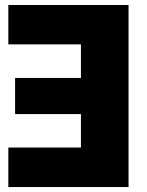

<svg xmlns="http://www.w3.org/2000/svg" viewBox="-20 -756 595 776"><path d="M307.1 -576.7V-440.9H41V-294.9H307.1V-159.7H13.7V0H499.5V-735.8H13.7V-576.7Z"/></svg>

Font: Estedad Black
Style: Regular
Weight: 900
Designer: Amin Abedi
Version: Version 7.3